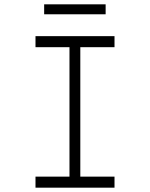

<svg xmlns="http://www.w3.org/2000/svg" viewBox="-20 -867 693 887"><path d="M144 0V-51H301V-649H144V-700H509V-649H351V-51H509V0ZM184 -801V-847H468V-801Z"/></svg>

Font: Lexend Mega ExtraLight
Style: Regular
Weight: 250
Version: Version 1.007